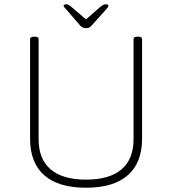

<svg xmlns="http://www.w3.org/2000/svg" viewBox="-20 -874 806 900"><path d="M383 6Q254 6 187.5 -52.5Q121 -111 121 -224V-690Q121 -702 137 -702H145Q161 -702 161 -690V-221Q161 -128 217.5 -80Q274 -32 383 -32Q493 -32 549.5 -80Q606 -128 606 -221V-690Q606 -702 622 -702H630Q646 -702 646 -690V-224Q646 -111 579 -52.5Q512 6 383 6ZM475 -854Q488 -854 488 -847Q488 -843 483.5 -837.5Q479 -832 474 -826L411 -756Q403 -747 397.5 -744.5Q392 -742 383 -742Q367 -742 356 -754L293 -827Q289 -832 283.5 -837.5Q278 -843 278 -847Q278 -851 282.5 -852.5Q287 -854 292 -854Q301 -854 318 -839L383 -783L447 -839Q464 -854 475 -854Z"/></svg>

Font: Asap Semi Expanded Thin
Style: Regular
Weight: 100
Width: 6
Designer: Pablo Cosgaya
Foundry: Omnibus-Type
Version: Version 3.001; ttfautohint (v1.8.4.7-5d5b)